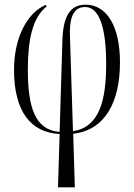

<svg xmlns="http://www.w3.org/2000/svg" viewBox="-20 -564 573 821"><path d="M228 237H300L293 8C433 -8 493 -133 493 -297C493 -453 436 -544 346 -544C293 -544 251 -513 247 -396L235 0C130 -8 99 -104 99 -267C99 -396 120 -490 180 -537L175 -543C99 -510 40 -408 40 -265C40 -87 112 3 235 9ZM279 -414C276 -511 308 -534 344 -534C404 -534 434 -447 434 -291C434 -132 404 -20 292 -3Z"/></svg>

Font: Noto Serif Display ExtraCondensed Light
Style: Regular
Weight: 300
Width: 2
Designer: Monotype Design Team
Foundry: Monotype Imaging Inc.
Version: Version 2.009